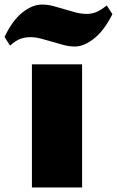

<svg xmlns="http://www.w3.org/2000/svg" viewBox="-87 -822 513 842"><path d="M-67 -660Q-33 -732 11 -767Q55 -802 97 -802Q122 -802 146.5 -795.5Q171 -789 195.5 -781.5Q220 -774 244.5 -767.5Q269 -761 294 -761Q313 -761 332.5 -768Q352 -775 381 -798L406 -760Q370 -688 325.5 -653Q281 -618 242 -618Q217 -618 192.5 -624.5Q168 -631 143 -638.5Q118 -646 93.5 -652.5Q69 -659 45 -659Q24 -659 3.5 -652Q-17 -645 -43 -622ZM53 -540H273V0H53Z"/></svg>

Font: Encode Sans Normal
Style: Black
Weight: 900
Designer: Pablo Impallari, Andres Torresi
Foundry: Pablo Impallari, Andres Torresi
Version: Version 1.000; ttfautohint (v1.00) -l 8 -r 50 -G 200 -x 14 -